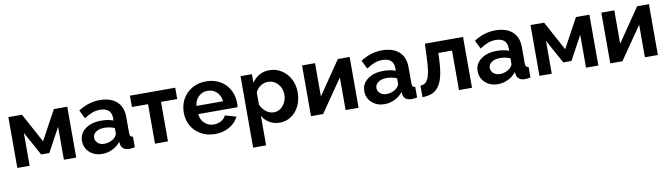

<svg xmlns="http://www.w3.org/2000/svg" viewBox="-37 -1134 6799 1949"><g transform="rotate(-10 3362.5 -160.0)"><path d="M61 0V-523.9H201.2L365.2 -221.2L529.8 -523.9H668V0H541V-338.9L407.2 -92.8H323.2L188 -338.9V0Z M754.9 -154.8Q754.9 -231 817.4 -278.1Q879.9 -325.2 980 -325.2Q1055.2 -325.2 1106 -304.2V-332Q1106 -382.3 1076.4 -409.2Q1046.9 -436 988.8 -436Q946.8 -436 908.7 -421.6Q870.6 -407.2 825.2 -377L781.7 -464.8Q886.7 -533.2 1002.9 -533.2Q1115.2 -533.2 1177.5 -477.1Q1239.7 -420.9 1239.7 -316.9V-149.9Q1239.7 -128.4 1247.1 -119.4Q1254.4 -110.4 1272 -108.9V0Q1238.3 6.8 1214.8 6.8Q1176.3 6.8 1155 -10Q1133.8 -26.9 1128.9 -55.2L1126 -82Q1092.3 -38.6 1041.3 -14.4Q990.2 9.8 937 9.8Q858.4 9.8 806.6 -37.1Q754.9 -84 754.9 -154.8ZM1081.1 -127.9Q1106 -152.8 1106 -173.8V-227.1Q1054.7 -248 1001 -248Q948.2 -248 915 -225.3Q881.8 -202.6 881.8 -166Q881.8 -134.3 907.2 -111.1Q932.6 -87.9 975.1 -87.9Q1004.9 -87.9 1033.4 -98.9Q1062 -109.9 1081.1 -127.9Z M1480 0V-407.2H1314V-523.9H1780.8V-407.2H1613.8V0Z M2098.6 9.8Q2016.6 9.8 1952.6 -27.3Q1888.7 -64.5 1855.5 -125.2Q1822.3 -186 1822.3 -258.8Q1822.3 -333.5 1855.5 -395.8Q1888.7 -458 1952.6 -495.6Q2016.6 -533.2 2099.6 -533.2Q2162.1 -533.2 2214.1 -511.2Q2266.1 -489.3 2300.5 -451.9Q2335 -414.6 2353.8 -366.2Q2372.6 -317.9 2372.6 -264.2Q2372.6 -236.3 2369.6 -219.2H1964.4Q1969.2 -159.7 2009.3 -123.8Q2049.3 -87.9 2103.5 -87.9Q2144 -87.9 2179.4 -107.7Q2214.8 -127.4 2227.5 -159.2L2342.3 -127Q2313 -65.4 2248.3 -27.8Q2183.6 9.8 2098.6 9.8ZM1961.4 -304.2H2235.4Q2229.5 -363.3 2191.2 -399.7Q2152.8 -436 2097.7 -436Q2043.5 -436 2004.9 -399.4Q1966.3 -362.8 1961.4 -304.2Z M2587.9 -91.8V212.9H2454.1V-523.9H2571.3V-434.1Q2601.1 -481 2647.5 -507.1Q2693.8 -533.2 2752 -533.2Q2820.8 -533.2 2877.4 -496.6Q2934.1 -460 2965.6 -398.2Q2997.1 -336.4 2997.1 -263.2Q2997.1 -187.5 2967.8 -125Q2938.5 -62.5 2885.7 -26.4Q2833 9.8 2768.1 9.8Q2708 9.8 2661.4 -17.1Q2614.7 -43.9 2587.9 -91.8ZM2859.9 -263.2Q2859.9 -329.1 2818.4 -374Q2776.9 -418.9 2714.8 -418.9Q2675.8 -418.9 2638.4 -393.8Q2601.1 -368.7 2587.9 -331.1V-208Q2606 -163.1 2643.6 -133.5Q2681.2 -104 2723.1 -104Q2782.2 -104 2821 -151.4Q2859.9 -198.7 2859.9 -263.2Z M3087.9 0V-522.9H3221.7V-179.2L3457 -523.9H3578.6V0H3444.8V-335.9L3212.9 0Z M3664.6 -154.8Q3664.6 -231 3727.1 -278.1Q3789.6 -325.2 3889.6 -325.2Q3964.8 -325.2 4015.6 -304.2V-332Q4015.6 -382.3 3986.1 -409.2Q3956.5 -436 3898.4 -436Q3856.4 -436 3818.4 -421.6Q3780.3 -407.2 3734.9 -377L3691.4 -464.8Q3796.4 -533.2 3912.6 -533.2Q4024.9 -533.2 4087.2 -477.1Q4149.4 -420.9 4149.4 -316.9V-149.9Q4149.4 -128.4 4156.7 -119.4Q4164.1 -110.4 4181.6 -108.9V0Q4147.9 6.8 4124.5 6.8Q4085.9 6.8 4064.7 -10Q4043.5 -26.9 4038.6 -55.2L4035.6 -82Q4002 -38.6 3950.9 -14.4Q3899.9 9.8 3846.7 9.8Q3768.1 9.8 3716.3 -37.1Q3664.6 -84 3664.6 -154.8ZM3990.7 -127.9Q4015.6 -152.8 4015.6 -173.8V-227.1Q3964.4 -248 3910.6 -248Q3857.9 -248 3824.7 -225.3Q3791.5 -202.6 3791.5 -166Q3791.5 -134.3 3816.9 -111.1Q3842.3 -87.9 3884.8 -87.9Q3914.6 -87.9 3943.1 -98.9Q3971.7 -109.9 3990.7 -127.9Z M4236.3 6.8V-111.8Q4261.7 -112.8 4279.8 -123.5Q4297.9 -134.3 4312.5 -160.9Q4327.1 -187.5 4335.7 -236.3Q4344.2 -285.2 4347.2 -358.9L4354.5 -523.9H4747.6V0H4613.3V-407.2H4472.2L4470.2 -346.2Q4465.8 -243.7 4450.4 -175.8Q4435.1 -107.9 4405.3 -67.6Q4375.5 -27.3 4335.2 -10.7Q4294.9 5.9 4236.3 6.8Z M4833 -154.8Q4833 -231 4895.5 -278.1Q4958 -325.2 5058.1 -325.2Q5133.3 -325.2 5184.1 -304.2V-332Q5184.1 -382.3 5154.5 -409.2Q5125 -436 5066.9 -436Q5024.9 -436 4986.8 -421.6Q4948.7 -407.2 4903.3 -377L4859.9 -464.8Q4964.8 -533.2 5081.1 -533.2Q5193.4 -533.2 5255.6 -477.1Q5317.9 -420.9 5317.9 -316.9V-149.9Q5317.9 -128.4 5325.2 -119.4Q5332.5 -110.4 5350.1 -108.9V0Q5316.4 6.8 5293 6.8Q5254.4 6.8 5233.2 -10Q5211.9 -26.9 5207 -55.2L5204.1 -82Q5170.4 -38.6 5119.4 -14.4Q5068.4 9.8 5015.1 9.8Q4936.5 9.8 4884.8 -37.1Q4833 -84 4833 -154.8ZM5159.2 -127.9Q5184.1 -152.8 5184.1 -173.8V-227.1Q5132.8 -248 5079.1 -248Q5026.4 -248 4993.2 -225.3Q4960 -202.6 4960 -166Q4960 -134.3 4985.4 -111.1Q5010.7 -87.9 5053.2 -87.9Q5083 -87.9 5111.6 -98.9Q5140.1 -109.9 5159.2 -127.9Z M5442.9 0V-523.9H5583L5747.1 -221.2L5911.6 -523.9H6049.8V0H5922.9V-338.9L5789.1 -92.8H5705.1L5569.8 -338.9V0Z M6172.9 0V-522.9H6306.6V-179.2L6542 -523.9H6663.6V0H6529.8V-335.9L6297.9 0Z"/></g></svg>

Font: Rawline
Style: Bold
Weight: 700
Designer: Matt McInerney, Pablo Impallari, Rodrigo Fuenzalida
Foundry: Matt McInerney, Pablo Impallari, Rodrigo Fuenzalida
Version: Version 4.020;PS 004.020;hotconv 1.0.88;makeotf.lib2.5.64775